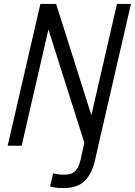

<svg xmlns="http://www.w3.org/2000/svg" viewBox="-20 -740 685 975"><path d="M19 0 185 -720H265L457 -114L434 -112L574 -720H645L479 0H413L221 -606L230 -608L90 0ZM304 215Q274 215 259.5 212.5Q245 210 234 207L250 140Q260 143 274.5 145Q289 147 310 147Q342 147 361 129.5Q380 112 390 68L413 -36L479 0L462 76Q447 142 410 178.5Q373 215 304 215Z"/></svg>

Font: Instrument Sans SemiCondensed
Style: Italic
Weight: 400
Width: 4
Italic angle: -13°
Designer: Rodrigo Fuenzalida
Foundry: fragTYPE
Version: Version 1.000;gftools[0.9.28]